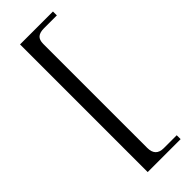

<svg xmlns="http://www.w3.org/2000/svg" viewBox="-269 -688 870 870"><g transform="rotate(-45 166.5 -253.0)"><path d="M299 156H88V-662H299V-637H216Q190 -637 177 -626Q164 -615 164 -589V77Q164 131 216 131H299Z"/></g></svg>

Font: STIX MathJax Main
Style: Regular
Weight: 400
Designer: MicroPress Inc., with final additions and corrections provided by Coen Hoffman, Elsevier (retired)
Version: Version 1.1.1